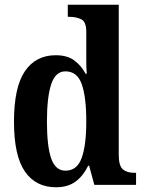

<svg xmlns="http://www.w3.org/2000/svg" viewBox="-20 -780 608 810"><path d="M216 10Q131 10 85 -56.5Q39 -123 39 -267Q39 -412 85 -479.5Q131 -547 215 -547Q264 -547 293.5 -525Q323 -503 341 -469H346Q344 -492 344 -521.5Q344 -551 344 -580V-646Q344 -688 323 -698.5Q302 -709 273 -709H266V-760H481V-126Q481 -81 498 -66Q515 -51 546 -51H554V0H378L356 -81H352Q332 -39 299.5 -14.5Q267 10 216 10ZM256 -60Q305 -60 324.5 -113.5Q344 -167 344 -268Q344 -370 325 -424.5Q306 -479 256 -479Q214 -479 196 -424.5Q178 -370 178 -267Q178 -163 196 -111.5Q214 -60 256 -60Z"/></svg>

Font: Noto Serif Lao Condensed
Style: Bold
Weight: 700
Width: 3
Designer: Monotype Design Team
Foundry: Monotype Imaging Inc.
Version: Version 2.003; ttfautohint (v1.8.4.7-5d5b)